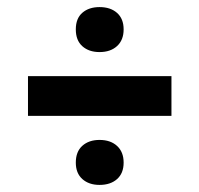

<svg xmlns="http://www.w3.org/2000/svg" viewBox="-20 -583 563 542"><path d="M261 -436Q231 -436 212.5 -452.5Q194 -469 194 -500Q194 -531 212.5 -547Q231 -563 261 -563Q292 -563 310.5 -546.5Q329 -530 329 -500Q329 -470 310.5 -453Q292 -436 261 -436ZM59 -256V-368H464V-256ZM261 -61Q231 -61 212.5 -77.5Q194 -94 194 -124Q194 -155 212.5 -171.5Q231 -188 261 -188Q292 -188 310.5 -171Q329 -154 329 -124Q329 -94 310.5 -77.5Q292 -61 261 -61Z"/></svg>

Font: Bricolage Grotesque 10pt SemiBold
Style: Regular
Weight: 600
Designer: Mathieu Triay
Foundry: Atelier Triay
Version: Version 1.000; ttfautohint (v1.8.4.7-5d5b);gftools[0.9.29]